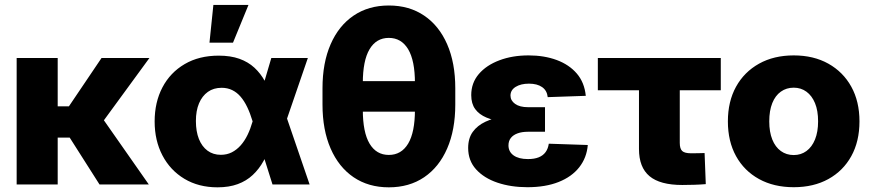

<svg xmlns="http://www.w3.org/2000/svg" viewBox="-20 -762 3598 793"><path d="M218.3 -522.5V0H48.8V-522.5ZM597.2 -522.5 356.9 -193.8H190.4L179.2 -322.8H264.6L399.4 -522.5ZM391.1 0 262.2 -202.6 398.9 -279.8 594.7 0Z M878.4 11.7Q800.3 11.7 741.7 -23.4Q683.1 -58.6 650.9 -120.1Q618.7 -181.6 618.7 -260.3Q618.7 -339.8 650.9 -401.1Q683.1 -462.4 742.7 -497.3Q802.2 -532.2 883.3 -532.2Q932.1 -532.2 968.5 -519.3Q1004.9 -506.3 1030.8 -482.4Q1056.6 -458.5 1074.2 -426.3Q1091.8 -394 1103 -356H1134.3L1162.6 -280.8L1258.8 0H1105.5L1022.9 -262.2Q1013.2 -294.4 1001 -319.8Q988.8 -345.2 973.6 -362.8Q958.5 -380.4 939 -389.9Q919.4 -399.4 895.5 -399.4Q862.3 -399.4 838.6 -382.6Q814.9 -365.7 802 -335.2Q789.1 -304.7 789.1 -262.2Q789.1 -219.2 801.5 -188Q814 -156.7 837.2 -139.6Q860.4 -122.6 892.1 -122.6Q917 -122.6 937.3 -132.8Q957.5 -143.1 973.9 -161.4Q990.2 -179.7 1002.4 -204.8Q1014.6 -230 1022.9 -259.3L1100.6 -522.5H1251.5L1161.1 -259.3L1132.3 -172.4H1100.1Q1087.4 -131.3 1068.8 -97.7Q1050.3 -64 1023.9 -39.3Q997.6 -14.6 961.7 -1.5Q925.8 11.7 878.4 11.7ZM845.2 -585.9 861.3 -741.7H1006.3L942.4 -585.9Z M1585.9 11.7Q1502 11.7 1440.4 -30Q1378.9 -71.8 1345.5 -148.7Q1312 -225.6 1312 -330.1V-397.5Q1312 -502.4 1345.5 -579.1Q1378.9 -655.8 1440.4 -697.5Q1502 -739.3 1585.9 -739.3Q1670.4 -739.3 1731.9 -697.5Q1793.5 -655.8 1826.9 -579.1Q1860.4 -502.4 1860.4 -397.5V-330.1Q1860.4 -225.6 1826.9 -148.7Q1793.5 -71.8 1731.9 -30Q1670.4 11.7 1585.9 11.7ZM1585.9 -122.1Q1637.7 -122.1 1665.8 -168.9Q1693.8 -215.8 1693.8 -308.6V-418.9Q1693.8 -511.7 1665.8 -558.6Q1637.7 -605.5 1585.9 -605.5Q1534.2 -605.5 1506.3 -558.6Q1478.5 -511.7 1478.5 -418.9V-308.6Q1478.5 -215.8 1506.3 -168.9Q1534.2 -122.1 1585.9 -122.1ZM1451.7 -300.8V-426.8H1719.2V-300.8Z M2158.2 11.2Q2089.8 11.2 2034.4 -7.6Q1979 -26.4 1946.3 -62.5Q1913.6 -98.6 1913.6 -150.9Q1913.6 -190.9 1932.6 -217.3Q1951.7 -243.7 1985.1 -259.3Q2018.6 -274.9 2061.3 -281.5Q2104 -288.1 2151.4 -288.1H2231V-217.8H2160.2Q2135.7 -217.8 2117.7 -211.2Q2099.6 -204.6 2089.8 -192.1Q2080.1 -179.7 2080.1 -161.6Q2080.1 -135.3 2101.3 -120.1Q2122.6 -105 2160.6 -105Q2187 -105 2205.1 -112.3Q2223.1 -119.6 2233.4 -133.8Q2243.7 -147.9 2246.6 -168.5L2407.7 -163.1Q2403.3 -110.4 2372.3 -71Q2341.3 -31.7 2287.1 -10.3Q2232.9 11.2 2158.2 11.2ZM2156.7 -253.9Q2104.5 -253.9 2062 -258.8Q2019.5 -263.7 1989.3 -276.4Q1959 -289.1 1942.6 -311.5Q1926.3 -334 1926.3 -369.1Q1926.3 -419.4 1957.5 -456.1Q1988.8 -492.7 2042.5 -512.9Q2096.2 -533.2 2163.1 -533.2Q2227.5 -533.2 2279.1 -514.2Q2330.6 -495.1 2362.3 -458.3Q2394 -421.4 2399.4 -366.2L2242.2 -360.8Q2239.3 -388.2 2219 -402.3Q2198.7 -416.5 2164.6 -416.5Q2131.3 -416.5 2109.9 -403.3Q2088.4 -390.1 2088.4 -367.2Q2088.4 -346.7 2107.4 -333Q2126.5 -319.3 2160.6 -319.3H2231V-253.9Z M2797.9 2Q2706.1 2 2662.6 -34.4Q2619.1 -70.8 2619.1 -146.5V-389.2H2449.2V-522.5H2957V-389.2H2787.6V-171.9Q2787.6 -147.9 2797.6 -138.4Q2807.6 -128.9 2834.5 -128.9Q2848.1 -128.9 2862.8 -129.2Q2877.4 -129.4 2890.1 -129.9L2895 -1.5Q2870.6 0.5 2846.2 1.2Q2821.8 2 2797.9 2Z M3258.3 11.2Q3176.3 11.2 3115 -22.5Q3053.7 -56.2 3020 -117.2Q2986.3 -178.2 2986.3 -260.7Q2986.3 -342.8 3020 -403.8Q3053.7 -464.8 3115 -499Q3176.3 -533.2 3258.3 -533.2Q3340.3 -533.2 3401.4 -499Q3462.4 -464.8 3496.1 -403.8Q3529.8 -342.8 3529.8 -260.7Q3529.8 -178.2 3496.1 -117.2Q3462.4 -56.2 3401.4 -22.5Q3340.3 11.2 3258.3 11.2ZM3258.3 -121.6Q3288.1 -121.6 3310.8 -138.2Q3333.5 -154.8 3346.2 -186Q3358.9 -217.3 3358.9 -260.7Q3358.9 -305.2 3346.2 -335.9Q3333.5 -366.7 3310.8 -383.3Q3288.1 -399.9 3258.3 -399.9Q3228 -399.9 3205.1 -383.5Q3182.1 -367.2 3169.7 -336.2Q3157.2 -305.2 3157.2 -260.7Q3157.2 -216.8 3169.7 -185.8Q3182.1 -154.8 3205.1 -138.2Q3228 -121.6 3258.3 -121.6Z"/></svg>

Font: Inter 28pt ExtraBold
Style: Regular
Weight: 800
Designer: Rasmus Andersson
Foundry: rsms
Version: Version 4.001;git-66647c0bb